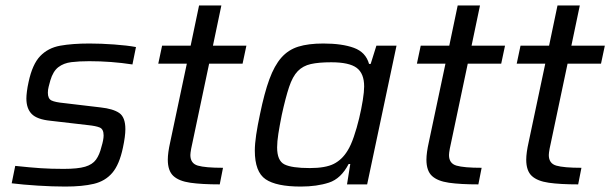

<svg xmlns="http://www.w3.org/2000/svg" viewBox="-20 -678 2244 706"><path d="M220 8Q173 8 118 4.5Q63 1 23 -4L36 -68Q92 -62 130 -59.5Q168 -57 214 -57Q266 -57 293 -65Q320 -73 333 -91Q346 -109 353 -138Q361 -164 361 -180Q361 -203 347 -209Q333 -215 303 -218L165 -234Q116 -239 96.5 -259Q77 -279 77 -316Q77 -326 79 -342Q81 -358 85 -376Q99 -442 128 -472Q157 -502 201.5 -510Q246 -518 309 -518Q351 -518 399.5 -514.5Q448 -511 480 -505L467 -441Q389 -453 308 -453Q271 -453 242.5 -449.5Q214 -446 194.5 -431Q175 -416 165 -382Q162 -371 159 -359.5Q156 -348 156 -337Q156 -315 169.5 -308.5Q183 -302 215 -299L350 -283Q396 -278 418.5 -262.5Q441 -247 441 -203Q441 -177 432 -135Q419 -73 393 -42.5Q367 -12 325 -2Q283 8 220 8Z M788 0Q722 0 680 -6Q638 -12 617.5 -31Q597 -50 597 -91Q597 -116 606 -156L667 -444H562L576 -510H681L712 -658H794L763 -510H886L872 -444H749L688 -155Q686 -148 683 -131.5Q680 -115 680 -108Q680 -77 707.5 -69Q735 -61 800 -61Z M1086 8Q996 8 956.5 -19Q917 -46 917 -124Q917 -149 922 -182.5Q927 -216 936 -258Q952 -336 970.5 -386.5Q989 -437 1014.5 -466Q1040 -495 1077 -506.5Q1114 -518 1169 -518Q1238 -518 1281.5 -502Q1325 -486 1337 -443H1343L1364 -510H1438L1330 0H1256L1268 -75H1262Q1234 -21 1189.5 -6.5Q1145 8 1086 8ZM1119 -60Q1177 -60 1207.5 -75.5Q1238 -91 1258 -124Q1270 -143 1281 -175Q1292 -207 1300.5 -242.5Q1309 -278 1314 -309.5Q1319 -341 1319 -360Q1319 -408 1291.5 -428.5Q1264 -449 1198 -449Q1152 -449 1123 -442.5Q1094 -436 1075 -416.5Q1056 -397 1043 -358Q1030 -319 1016 -255Q1008 -215 1003.5 -186Q999 -157 999 -136Q999 -87 1026 -73.5Q1053 -60 1119 -60Z M1739 0Q1673 0 1631 -6Q1589 -12 1568.5 -31Q1548 -50 1548 -91Q1548 -116 1557 -156L1618 -444H1513L1527 -510H1632L1663 -658H1745L1714 -510H1837L1823 -444H1700L1639 -155Q1637 -148 1634 -131.5Q1631 -115 1631 -108Q1631 -77 1658.5 -69Q1686 -61 1751 -61Z M2106 0Q2040 0 1998 -6Q1956 -12 1935.5 -31Q1915 -50 1915 -91Q1915 -116 1924 -156L1985 -444H1880L1894 -510H1999L2030 -658H2112L2081 -510H2204L2190 -444H2067L2006 -155Q2004 -148 2001 -131.5Q1998 -115 1998 -108Q1998 -77 2025.5 -69Q2053 -61 2118 -61Z"/></svg>

Font: Saira
Style: Italic
Weight: 400
Italic angle: -12°
Designer: Hector Gatti with collaboration of the Omnibus-Type team
Foundry: Omnibus-Type
Version: Version 1.100; ttfautohint (v1.8.3)